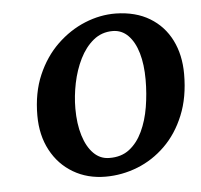

<svg xmlns="http://www.w3.org/2000/svg" viewBox="-40 -842 542 519"><g transform="rotate(-5 231.0 -582.5)"><path d="M292 -801Q346 -800 384 -777Q422 -754 442 -714Q462 -674 462 -622Q462 -559 442.2 -510.8Q422.5 -462.5 389 -429.8Q355.5 -397 313.5 -380.5Q271.5 -364 227 -364Q177.5 -364 139 -386.8Q100.5 -409.5 78.8 -450.2Q57 -491 57 -544.5Q57 -606 77.5 -653.8Q98 -701.5 132.2 -734.5Q166.5 -767.5 208 -784.5Q249.5 -801.5 292 -801ZM279.5 -754.5Q249.5 -754.5 227.2 -736.2Q205 -718 190.2 -688.2Q175.5 -658.5 168.2 -623.2Q161 -588 161 -554.5Q161 -513 170.8 -481.2Q180.5 -449.5 198.5 -431.5Q216.5 -413.5 241 -413.5Q273.5 -413 295.5 -430Q317.5 -447 331.2 -476.2Q345 -505.5 351 -541.8Q357 -578 357 -616Q357 -657 348 -688Q339 -719 321.5 -736.8Q304 -754.5 279.5 -754.5Z"/></g></svg>

Font: Merriweather 28pt SemiBold
Style: Italic
Weight: 600
Italic angle: -7.8°
Version: Version 2.101